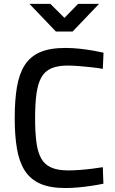

<svg xmlns="http://www.w3.org/2000/svg" viewBox="-20 -941 584 972"><path d="M310.4 10.9Q232.1 10.9 182.2 -11.7Q132.2 -34.4 104.5 -78.8Q76.7 -123.2 65.6 -189.5Q54.5 -255.8 54.5 -342.6Q54.5 -434 65.8 -500.8Q77.2 -567.6 105.4 -611.6Q133.6 -655.5 183.2 -676.9Q232.9 -698.3 310.4 -698.3Q346 -698.3 382.5 -694.4Q419 -690.5 450.7 -684.9Q482.4 -679.3 504.1 -674.3L500.5 -592.3Q478.3 -596.6 446.1 -600.2Q414 -603.7 381.3 -606.4Q348.5 -609.1 322.9 -609.1Q272.4 -609.1 239.6 -594.9Q206.8 -580.7 189.3 -549.1Q171.7 -517.5 164.7 -466.6Q157.7 -415.7 157.7 -342.6Q157.7 -271.4 164.3 -221.3Q170.8 -171.2 188.2 -139.5Q205.7 -107.9 238.9 -93.1Q272.1 -78.3 325.4 -78.3Q351.8 -78.3 384.1 -80.7Q416.4 -83.1 447.3 -87Q478.3 -90.8 500.5 -94.6L503.5 -11Q479.8 -6 446.9 -0.9Q414.1 4.3 378.3 7.6Q342.5 10.9 310.4 10.9ZM263 -781.4 129 -921.5H234.9L306.3 -850.5L375.4 -921.5H481.6L347.6 -781.4Z"/></svg>

Font: Titillium Web SemiBold
Style: Regular
Weight: 600
Designer: Mohamed Gaber, Accademia di Belle Arti di Urbino
Foundry: Kief Type Foundry, Accademia di Belle Arti di Urbino
Version: Version 3.000; ttfautohint (v1.8.4)